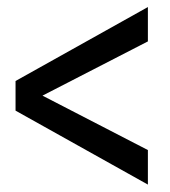

<svg xmlns="http://www.w3.org/2000/svg" viewBox="-20 -508 470 531"><path d="M389 2.5V-93L97.5 -243.5L389 -393.5V-488.5L23 -284V-202Z"/></svg>

Font: Anybody SemiExpanded
Style: Regular
Weight: 400
Width: 6
Designer: Tyler Finck
Foundry: Etcetera Type Company
Version: Version 1.113;gftools[0.9.25]